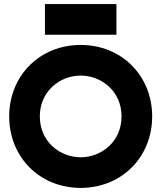

<svg xmlns="http://www.w3.org/2000/svg" viewBox="-20 -920 790 940"><path d="M375 0C575 0 725 -150 725 -350C725 -550 575 -700 375 -700C175 -700 25 -550 25 -350C25 -150 175 0 375 0ZM175 -350C175 -475 275 -550 375 -550C475 -550 575 -475 575 -350C575 -225 475 -150 375 -150C275 -150 175 -225 175 -350ZM200 -750H550V-900H200Z"/></svg>

Font: LS-VG5000 Bold
Style: Regular
Weight: 400
Designer: Justin Bihan, 2021
Foundry: Justin Bihan, 2021
Version: Version 1.000;Glyphs 3.1.2 (3151)